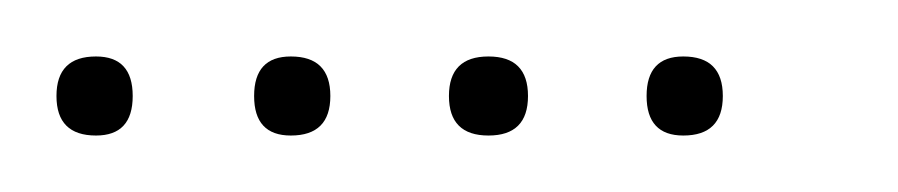

<svg xmlns="http://www.w3.org/2000/svg" viewBox="-20 -298 318 68"><path d="M14 -250Q0 -250 0 -264Q0 -278 14 -278Q27 -278 27 -264Q27 -250 14 -250ZM83 -250Q70 -250 70 -264Q70 -278 83 -278Q97 -278 97 -264Q97 -250 83 -250ZM153 -250Q139 -250 139 -264Q139 -278 153 -278Q167 -278 167 -264Q167 -250 153 -250ZM222 -250Q209 -250 209 -264Q209 -278 222 -278Q236 -278 236 -264Q236 -250 222 -250Z"/></svg>

Font: FRB American Cursive Just Xheight
Style: Italic
Weight: 400
Italic angle: -25°
Version: Version 2.0;Modular Font Editor K font №1